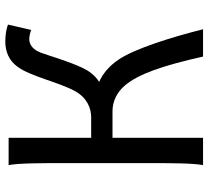

<svg xmlns="http://www.w3.org/2000/svg" viewBox="-50 -714 765 704"><g transform="rotate(-90 332.0 -362.5)"><path d="M178.2 -712.9H78.1C85.4 -673.8 85.4 -596.7 85.4 -500.5V-212.4C85.4 -116.2 85.4 -39.1 78.1 0H178.2V-332H275.9C313.5 -332 345.7 -314.5 368.7 -288.1C412.1 -238.3 442.9 -147.5 476.1 0H576.2C545.9 -121.1 504.4 -250 466.3 -307.6C440.9 -346.2 410.6 -369.1 383.3 -380.9C409.2 -397.5 424.3 -420.4 434.6 -441.9C459.5 -494.6 478.5 -563 490.7 -595.7C500 -620.1 517.1 -637.2 539.6 -637.2C549.8 -637.2 565.9 -633.8 573.7 -629.9L593.3 -715.3C578.6 -721.2 553.2 -725.1 532.2 -725.1C493.7 -725.1 461.9 -711.4 439.5 -681.2C403.3 -633.3 382.8 -530.3 349.1 -468.8C324.2 -424.3 285.2 -410.2 253.9 -410.2H178.2Z"/></g></svg>

Font: Andika
Style: Regular
Weight: 400
Designer: Victor Gaultney, Annie Olsen, Julie Remington, Don Collingsworth, Eric Hays
Foundry: SIL International
Version: Version 1.000